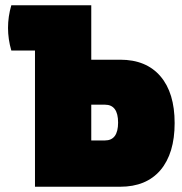

<svg xmlns="http://www.w3.org/2000/svg" viewBox="-20 -710 692 730"><path d="M437 -483Q536 -483 590 -420Q644 -357 644 -242Q644 -127 590 -63Q536 0 437 0H113V-518H23Q-2 -604 23 -690H327V-483ZM379 -176Q429 -176 429 -244Q429 -312 379 -312H327V-176Z"/></svg>

Font: Lilita One Rus
Style: Regular
Weight: 400
Designer: Juan Montoreano
Foundry: Juan Montoreano
Version: Version 1.002